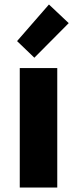

<svg xmlns="http://www.w3.org/2000/svg" viewBox="-20 -835 343 855"><path d="M68 0V-532H235V0ZM56 -652 198 -815 286 -732 133 -578Z"/></svg>

Font: Oxanium ExtraLight ExtraBold
Style: Regular
Weight: 800
Version: Version 2.000